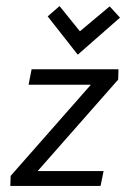

<svg xmlns="http://www.w3.org/2000/svg" viewBox="-20 -612 426 632"><path d="M14 0ZM369 -350 104 -49H321L311 0H14L15 -33L279 -333H74L84 -384H370ZM137 -558 176 -592 243 -509 341 -591 375 -554 236 -432Z"/></svg>

Font: Cambay Devanagari
Style: Italic
Weight: 400
Italic angle: -11°
Designer: Pooja Saxena
Foundry: Pooja Saxena
Version: Version 1.018;PS 001.018;hotconv 1.0.70;makeotf.lib2.5.58329